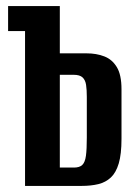

<svg xmlns="http://www.w3.org/2000/svg" viewBox="-20 -611 452 631"><path d="M62.3 0V-509H6.6V-591H176.6V-435.7H264.5Q297.1 -435.7 323 -425.6Q348.8 -415.6 364 -390.3Q379.3 -365.1 379.3 -317.6V-154.6Q379.3 -104.6 370.3 -74Q361.2 -43.5 344.3 -27.7Q327.4 -11.9 303.2 -5.9Q279 0 248.1 0ZM176.6 -60.3H222.9Q241.4 -60.3 250.4 -68.9Q259.5 -77.6 262.4 -98.9Q265.3 -120.3 265.3 -158.7V-292.6Q265.3 -316.1 262.9 -332Q260.5 -347.9 251.4 -356.5Q242.3 -365.2 221.9 -365.2H176.6Z"/></svg>

Font: Alumni Sans Thin
Style: Regular
Weight: 100
Designer: Robert E. Leuschke
Foundry: Robert E. Leuschke
Version: Version 1.018